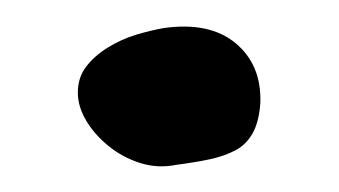

<svg xmlns="http://www.w3.org/2000/svg" viewBox="-20 -129 261 148"><path d="M106.4 -107.4Q141.6 -112.3 161.6 -95.7Q181.6 -79.1 180.7 -49.8Q179.7 -35.2 174.8 -26.4Q169.9 -17.6 161.6 -13.2Q153.3 -8.8 142.1 -6.3Q130.9 -3.9 116.2 -2Q101.6 1 87.9 -3.4Q74.2 -7.8 63.5 -16.6Q52.7 -25.4 46.4 -36.1Q40 -46.9 40 -57.6Q40 -69.3 46.4 -77.6Q52.7 -85.9 63 -92.3Q73.2 -98.6 84.5 -102.1Q95.7 -105.5 106.4 -107.4Z"/></svg>

Font: Irish Grover
Style: Regular
Weight: 400
Designer: Squid
Foundry: Font Diner, Inc DBA Sideshow
Version: Version 1.001